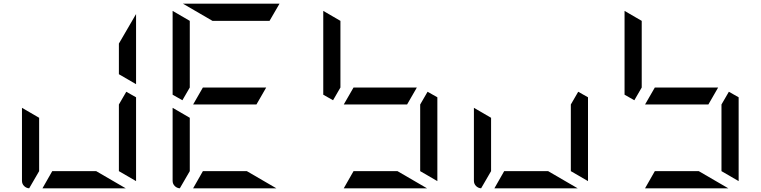

<svg xmlns="http://www.w3.org/2000/svg" viewBox="-20 -1020 4120 1040"><path d="M717 -564 624 -618V-784L717 -944ZM661 0H210L263 -93H501ZM138 0Q122 -1 110.5 -12.5Q99 -24 99 -41V-436L192 -382V-93ZM717 -493V-41V-39L624 -93V-454L664 -523Z M1026 -454 1079 -546H1422L1369 -454ZM1008 -546 968 -477 915 -507V-959V-961L1008 -907ZM1131 -907 971 -1000H1492H1494L1440 -907ZM1477 0H1026L1079 -93H1317ZM954 0Q938 -1 926.5 -12.5Q915 -24 915 -41V-436L1008 -382V-93Z M1842 -454 1895 -546H2238L2185 -454ZM1824 -546 1784 -477 1731 -507V-959V-961L1824 -907ZM2293 0H1842L1895 -93H2133ZM2349 -493V-41V-39L2256 -93V-454L2296 -523Z M3109 0H2658L2711 -93H2949ZM2586 0Q2570 -1 2558.5 -12.5Q2547 -24 2547 -41V-436L2640 -382V-93ZM3165 -493V-41V-39L3072 -93V-454L3112 -523Z M3474 -454 3527 -546H3870L3817 -454ZM3456 -546 3416 -477 3363 -507V-959V-961L3456 -907ZM3925 0H3474L3527 -93H3765ZM3981 -493V-41V-39L3888 -93V-454L3928 -523Z"/></svg>

Font: DSEG7 Modern Mini
Style: Regular
Weight: 400
Designer: Keshikan(Twitter:@keshinomi_88pro)
Version: Version 0.46